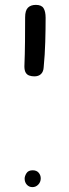

<svg xmlns="http://www.w3.org/2000/svg" viewBox="-20 -612 281 787"><path d="M83 -541Q83 -569 94.5 -580.5Q106 -592 127 -592Q150 -592 158.5 -578.5Q167 -565 167 -539Q167 -493 165.5 -440Q164 -387 159 -336Q158 -318 148 -308.5Q138 -299 121 -299Q109 -299 99.5 -302.5Q90 -306 85 -315Q80 -324 80 -340Q82 -391 82.5 -441.5Q83 -492 83 -541ZM81 120Q81 110 88.5 98Q96 86 114 86Q130 86 138.5 96Q147 106 147 119Q147 134 137 144.5Q127 155 113 155Q99 155 90 145Q81 135 81 120Z"/></svg>

Font: Playpen Sans Hebrew
Style: Regular
Weight: 400
Designer: Tom Grace, Laura Meseguer, Veronika Burian, José Scaglione
Foundry: TypeTogether
Version: Version 2.000